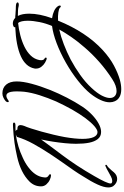

<svg xmlns="http://www.w3.org/2000/svg" viewBox="265 -1051 1031 1601"><g transform="rotate(-90 780.5 -250.5)"><path d="M88 211Q72 211 56.5 202.5Q41 194 29 178Q18 161 18 137Q18 101 42.5 47.5Q67 -6 114 -79Q133 -111 162.5 -154Q192 -197 223 -240Q243 -269 262 -296.5Q281 -324 296 -347Q343 -418 381.5 -488Q420 -558 439 -623L442 -626Q450 -631 458 -634L452 -633Q406 -626 359 -612Q312 -598 268 -577Q245 -567 224.5 -555Q204 -543 187 -530Q108 -471 102 -398Q101 -394 101 -388Q101 -377 106.5 -370Q112 -363 121 -358L123 -357Q128 -353 128 -348Q128 -340 116 -341Q104 -341 82.5 -350.5Q61 -360 44 -379Q27 -398 27 -424Q27 -480 68 -521Q140 -593 273 -623Q304 -630 333 -635.5Q362 -641 390 -645Q425 -650 460 -653Q495 -656 518 -657Q525 -657 530.5 -657.5Q536 -658 540 -658H543Q559 -658 559 -649Q559 -637 534 -637Q523 -637 512 -637Q501 -637 488 -636Q499 -630 502 -620H504Q507 -621 512 -621Q538 -619 538 -595Q538 -588 536 -580.5Q534 -573 531 -564Q522 -545 509.5 -506.5Q497 -468 483.5 -419.5Q470 -371 458 -320.5Q446 -270 438 -226Q423 -139 423 -78Q423 -18 437.5 14.5Q452 47 480 47Q498 47 529 21Q593 -35 668 -166Q686 -198 702.5 -231Q719 -264 735 -298Q765 -367 787 -436Q809 -505 816 -565Q817 -577 818 -593.5Q819 -610 819 -627Q819 -640 818 -652.5Q817 -665 815 -675Q807 -713 783 -713Q767 -713 745 -697Q740 -693 735 -693Q729 -693 729 -700Q729 -706 735 -716L736 -717Q746 -727 764.5 -736.5Q783 -746 802 -746Q849 -746 875.5 -714.5Q902 -683 902 -627Q902 -575 882.5 -502Q863 -429 830 -346Q802 -277 766.5 -208Q731 -139 692 -80Q662 -35 625 0.5Q588 36 550.5 56.5Q513 77 481 77Q443 77 421 49Q400 22 391 -23Q382 -68 382 -133Q382 -156 383.5 -178.5Q385 -201 387 -224Q392 -275 400 -326Q408 -377 418 -423Q403 -402 383 -375Q363 -348 343 -321L289 -249Q246 -192 201.5 -124.5Q157 -57 113 20Q51 127 51 156Q51 164 56 166Q63 170 72 170Q88 170 107.5 160Q127 150 148 138Q160 131 172 124.5Q184 118 195 114Q199 112 200 112Q207 112 207 119Q207 124 200 127Q193 130 181.5 141.5Q170 153 159.5 165.5Q149 178 144 184Q120 211 88 211ZM838 245Q761 245 737 192Q728 172 728 149Q728 114 747 72.5Q766 31 800 -12Q841 -63 909.5 -117Q978 -171 1059 -217Q1142 -264 1221.5 -294Q1301 -324 1364 -332Q1386 -382 1397 -436.5Q1408 -491 1408 -534Q1408 -562 1403.5 -583Q1399 -604 1389 -615Q1340 -610 1288.5 -597Q1237 -584 1192.5 -562.5Q1148 -541 1118 -510Q1088 -479 1080 -437Q1080 -433 1079.5 -429.5Q1079 -426 1079 -422Q1079 -414 1082 -406Q1085 -398 1095 -393Q1101 -389 1101 -383Q1101 -380 1097.5 -378Q1094 -376 1089 -377Q1077 -380 1058 -391Q1039 -402 1024 -421.5Q1009 -441 1009 -466Q1009 -469 1009 -472.5Q1009 -476 1010 -479Q1024 -552 1111.5 -592Q1199 -632 1355 -639Q1355 -640 1354.5 -641Q1354 -642 1354 -643Q1354 -651 1363 -654Q1373 -659 1385 -659Q1412 -659 1432 -639Q1440 -639 1447 -638.5Q1454 -638 1461 -637L1479 -636Q1491 -635 1500.5 -634.5Q1510 -634 1518 -634Q1525 -634 1531.5 -633.5Q1538 -633 1544 -632Q1561 -628 1561 -619Q1561 -614 1553.5 -611Q1546 -608 1532 -610Q1514 -615 1493 -616Q1472 -617 1448 -617Q1458 -599 1462.5 -575Q1467 -551 1467 -522Q1467 -437 1429 -332Q1501 -321 1528 -285Q1535 -275 1535 -268Q1535 -259 1527 -259Q1522 -259 1517 -266Q1508 -275 1477.5 -279.5Q1447 -284 1409 -282Q1314 -48 1163 91Q1097 151 1033.5 184.5Q970 218 917 233Q874 245 838 245ZM822 206Q842 206 867 197.5Q892 189 921 170Q1000 119 1066.5 60Q1133 1 1185 -60Q1235 -117 1272.5 -171.5Q1310 -226 1335 -272Q1277 -259 1212 -234Q1147 -209 1085 -177Q1018 -141 956 -97Q894 -53 848 -3Q804 44 784 83Q764 122 764 150Q764 176 779.5 191Q795 206 822 206Z"/></g></svg>

Font: Birthstone Bounce Medium
Style: Regular
Weight: 500
Designer: Robert E. Leuschke
Foundry: Rob Leuschke
Version: Version 1.010; ttfautohint (v1.8.3)